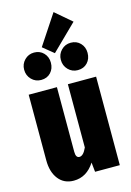

<svg xmlns="http://www.w3.org/2000/svg" viewBox="-143 -1029 761 1117"><g transform="rotate(-15 237.5 -471.0)"><path d="M439 0H290L284 -57Q236 18 158 18Q100 18 66.5 -24.5Q33 -67 33 -138V-533H203V-144Q203 -107 225 -107Q249 -107 269 -152V-533H439ZM395 -876 243 -727 178 -780 297 -960ZM206 -680Q206 -644 184 -620.5Q162 -597 126 -597Q92 -597 68.5 -621Q45 -645 45 -680Q45 -714 68.5 -738Q92 -762 126 -762Q161 -762 183.5 -738.5Q206 -715 206 -680ZM427 -680Q427 -644 405 -620.5Q383 -597 347 -597Q313 -597 289.5 -621Q266 -645 266 -680Q266 -714 289.5 -738Q313 -762 347 -762Q382 -762 404.5 -738.5Q427 -715 427 -680Z"/></g></svg>

Font: Fira Sans Compressed ExtraBold
Style: Regular
Weight: 800
Width: 1
Designer: bBox Type GmbH & Carrois Corporate GbR & Edenspiekermann AG
Foundry: bBox Type GmbH & Carrois Corporate GbR & Edenspiekermann AG
Version: Version 4.301